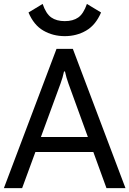

<svg xmlns="http://www.w3.org/2000/svg" viewBox="-20 -967 665 987"><path d="M0 0H93.8L291 -537.1Q296.9 -553.2 301.3 -568.4Q305.7 -583.5 309.1 -599.6H314Q317.4 -583.5 321.8 -568.4Q326.2 -553.2 332 -537.1L527.3 0H625L354.5 -715.8H270.5ZM116.2 -185.5H507.3L479 -262.7H145ZM313 -858.4Q270.5 -858.4 243.4 -877.4Q216.3 -896.5 199.2 -946.8L126.5 -902.8Q153.8 -837.9 203.1 -809.6Q252.4 -781.2 313 -781.2Q373.5 -781.2 422.6 -809.6Q471.7 -837.9 499.5 -902.8L426.8 -946.8Q409.2 -896 382.3 -877.2Q355.5 -858.4 313 -858.4Z"/></svg>

Font: Roboto Flex
Style: Regular
Weight: 400
Designer: Berlow after Robertson
Foundry: Google
Version: Version 3.200;gftools[0.9.32]